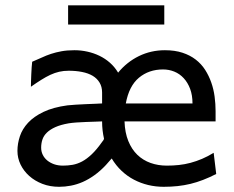

<svg xmlns="http://www.w3.org/2000/svg" viewBox="-20 -699 892 731"><path d="M600.6 -434.6Q546.9 -434.6 509 -403.1Q471.2 -371.6 459 -305.2H712.9Q712.9 -336.4 703.9 -360.6Q694.8 -384.8 679.4 -401.4Q664.1 -418 643.8 -426.3Q623.5 -434.6 600.6 -434.6ZM368.7 -236.8Q359.4 -236.3 342.8 -235.8Q326.2 -235.4 307.6 -234.6Q289.1 -233.9 271.2 -232.7Q253.4 -231.4 241.7 -229.5Q210.9 -224.1 190.9 -215.1Q170.9 -206.1 158.7 -194.3Q146.5 -182.6 141.6 -168Q136.7 -153.3 136.7 -136.7Q136.7 -122.1 142.8 -109.6Q148.9 -97.2 159.9 -88.1Q170.9 -79.1 186 -73.7Q201.2 -68.4 219.7 -68.4Q238.3 -68.4 256.3 -71.5Q274.4 -74.7 292.5 -84.2Q310.5 -93.8 329.3 -111.6Q348.1 -129.4 368.7 -158.7Q371.1 -161.6 373 -164.3Q375 -167 376 -170.9Q372.6 -186 370.6 -202.6Q368.7 -219.2 368.7 -236.8ZM607.9 -507.8Q645.5 -507.8 674.6 -498.3Q703.6 -488.8 725.1 -472.2Q746.6 -455.6 761 -433.1Q775.4 -410.6 784.4 -384.8Q793.5 -358.9 797.1 -331.1Q800.8 -303.2 800.8 -275.9V-236.8H454.1Q455.6 -193.8 468.5 -162.1Q481.4 -130.4 502.9 -109.6Q524.4 -88.9 553.2 -78.6Q582 -68.4 615.2 -68.4Q638.7 -68.4 661.1 -70.8Q683.6 -73.2 705.6 -79.1Q727.5 -85 749.3 -94.2Q771 -103.5 793.5 -117.2L803.2 -36.6Q777.3 -23.4 753.4 -14.2Q729.5 -4.9 705.3 1Q681.2 6.8 656.2 9.5Q631.3 12.2 603 12.2Q572.8 12.2 544.2 5.4Q515.6 -1.5 490 -14.9Q464.4 -28.3 442.9 -48.6Q421.4 -68.8 405.3 -95.7Q399.9 -89.4 394.3 -83.3Q388.7 -77.1 383.3 -70.8Q361.8 -47.9 339.6 -32Q317.4 -16.1 295.2 -6.3Q272.9 3.4 250.2 7.8Q227.5 12.2 205.1 12.2Q170.4 12.2 141.4 1Q112.3 -10.3 91.3 -29.1Q70.3 -47.9 58.3 -72.5Q46.4 -97.2 46.4 -124.5Q46.4 -152.3 55.7 -180.2Q64.9 -208 86.9 -231.7Q108.9 -255.4 145.5 -272.9Q182.1 -290.5 236.8 -297.9Q249.5 -299.3 268.8 -300.5Q288.1 -301.8 307.9 -302.5Q327.6 -303.2 344.5 -304Q361.3 -304.7 368.7 -305.2V-346.7Q368.7 -368.7 359.1 -384.5Q349.6 -400.4 332.8 -410.4Q315.9 -420.4 292.5 -425Q269 -429.7 241.7 -429.7Q222.2 -429.7 205.3 -425.8Q188.5 -421.9 171.6 -414.1Q154.8 -406.2 137 -395Q119.1 -383.8 97.7 -368.7Q97.7 -376.5 98.1 -389.4Q98.6 -402.3 99.1 -416.3Q99.6 -430.2 100.6 -443.1Q101.6 -456.1 102.5 -463.9Q121.6 -471.7 138.7 -479.7Q155.8 -487.8 174.3 -493.9Q192.9 -500 214.4 -503.9Q235.8 -507.8 263.7 -507.8Q288.6 -507.8 312.7 -502.4Q336.9 -497.1 358.6 -486.6Q380.4 -476.1 398.7 -460Q417 -443.8 429.7 -422.4Q462.9 -462.9 508.8 -485.4Q554.7 -507.8 607.9 -507.8ZM239.3 -678.7H605.5V-605.5H239.3Z"/></svg>

Font: Andika FrenchTight
Style: Regular
Weight: 400
Designer: Victor Gaultney, Annie Olsen, Julie Remington, Don Collingsworth, Eric Hays, Becca Hirsbrunner
Foundry: SIL International
Version: Version 5.000 ; Dig1 Dig4Opn Dig7 LnSpcTght